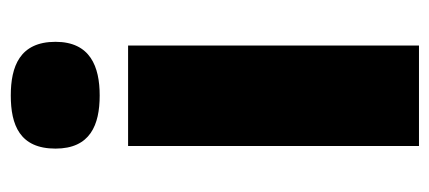

<svg xmlns="http://www.w3.org/2000/svg" viewBox="-246 -570 816 365"><g transform="rotate(-90 162.5 -388.0)"><path d="M163 -776C107 -776 62 -759 62 -691C62 -625 107 -607 163 -607C218 -607 265 -625 265 -691C265 -759 218 -776 163 -776ZM258 -553H67V0H258Z"/></g></svg>

Font: Noto Sans Myanmar UI Black
Style: Regular
Weight: 900
Designer: Monotype Design Team
Foundry: Monotype Imaging Inc.
Version: Version 2.103